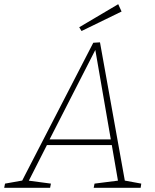

<svg xmlns="http://www.w3.org/2000/svg" viewBox="-55 -896 739 916"><path d="M542 -26 532 -36 619 -20 616 0H392L396 -20L514 -35L509 -27L477 -212L484 -204H161L173 -212L79 -27L75 -35L188 -20L184 0H-35L-31 -20L59 -36L47 -27L390 -692L422 -694ZM178 -224 174 -231H481L475 -223L398 -668H405ZM334 -748 323 -766 509 -876 525 -841Z"/></svg>

Font: Bitter Thin ExtraLight
Style: Italic
Weight: 250
Italic angle: -9°
Version: Version 2.002